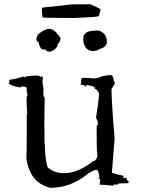

<svg xmlns="http://www.w3.org/2000/svg" viewBox="-20 -881 679 918"><path d="M221 17Q319 17 401 -51Q430 -69 440 -69Q441 -69 445.5 -67.5Q450 -66 456 -33Q450 -29 450 -28Q450 -26 456 -26H459Q457 -11 457 -3Q457 3 458 3L465 2Q478 2 521 7Q522 1 533 1L544 2L540 3Q540 2 549 -4L589 -5Q595 -5 596 -13L586 -21V-25Q586 -28 585 -30L582 -31L575 -29Q569 -29 569 -33Q569 -36 572 -40Q523 -51 515 -55L528 -219Q514 -383 513 -455Q522 -471 529 -480Q522 -507 518 -518Q516 -522 506 -522Q492 -522 463 -515Q448 -507 441 -507L437 -508L431 -505L430 -506Q396 -509 382 -509Q374 -509 371 -507Q368 -505 367 -483L375 -488L366 -481V-478Q366 -474 367 -474L371 -476Q377 -476 396 -464Q392 -471 388 -471Q390 -474 397 -474Q405 -474 419.5 -469.5Q434 -465 434 -460Q434 -459 432 -457Q449 -452 454 -430Q451 -392 439 -317Q448 -302 448 -292Q448 -281 439 -275L445 -277L442 -274Q442 -156 445 -143L446 -138Q446 -127 434 -113L426 -111Q426 -112 432 -116Q356 -53 286 -53Q239 -53 208 -81Q192 -124 192 -275Q192 -334 194 -414Q187 -416 187 -441L188 -460Q183 -479 183 -492Q183 -498 184 -503Q185 -508 185 -511Q185 -515 183 -515L173 -514Q168 -520 149 -520Q131 -520 98 -514L102 -509H101L93 -515Q50 -502 37 -501.5Q24 -501 24 -494L25 -489L21 -482Q37 -472 42.5 -470.5Q48 -469 71 -464L77 -463Q82 -468 89 -468Q97 -468 108 -462Q107 -458 107 -452Q107 -441 112 -426Q107 -425 107 -401Q107 -384 109 -358L110 -343Q110 -334 108 -333V-250Q108 -141 106 -124Q123 -6 221 17ZM426 -637Q442 -637 457 -647Q491 -656 491 -681Q491 -713 468 -727Q460 -735 441 -735Q433 -735 411 -732Q389 -729 379 -709L378 -693Q378 -673 388.5 -656Q399 -639 420 -637ZM221 -634Q254 -646 256 -670Q269 -684 269 -695Q269 -703 262 -709Q239 -743 214 -743Q194 -743 161 -716Q154 -702 154 -693Q154 -683 164 -680Q171 -644 189 -644Q194 -644 199 -646L198 -643Q198 -635 221 -634ZM328 -795Q448 -799 451.5 -804Q455 -809 461 -835L455 -841L460 -838Q452 -843 411 -861Q390 -860 323 -860L186 -845H184Q180 -845 180 -835Q180 -830 181.5 -814Q183 -798 184.5 -797Q186 -796 328 -795Z"/></svg>

Font: Xiaobo Songti 小帛宋体
Style: Regular
Weight: 400
Version: Version 1.501;March 17, 2024;FontCreator 14.0.0.2814 64-bit